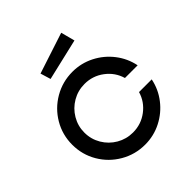

<svg xmlns="http://www.w3.org/2000/svg" viewBox="-191 -840 984 984"><g transform="rotate(-45 300.5 -348.0)"><path d="M38 -257Q38 -329 73.5 -389.5Q109 -450 170 -485.5Q231 -521 303 -521Q366 -521 421 -493Q476 -465 513.5 -416.5Q551 -368 563 -308H471Q455 -363 408.5 -398Q362 -433 303 -433Q255 -433 214.5 -409.5Q174 -386 150 -345.5Q126 -305 126 -257Q126 -209 150 -168.5Q174 -128 214.5 -104.5Q255 -81 303 -81Q362 -81 408.5 -116Q455 -151 471 -206H563Q551 -146 513.5 -97.5Q476 -49 421 -21Q366 7 303 7Q231 7 170 -28.5Q109 -64 73.5 -124.5Q38 -185 38 -257ZM181 -630 404 -703 424 -627 198 -574Z"/></g></svg>

Font: Lineal
Style: Regular
Weight: 400
Designer: Created by Frank Adebiaye with contributions from Anton Moglia & Ariel Martín Pérez
Created by Frank ADEBIAYE with FontF
Foundry: Velvetyne Type Foundry
Version: Version 2.000